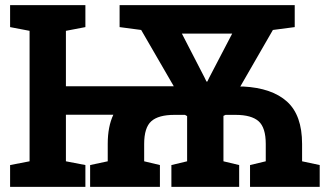

<svg xmlns="http://www.w3.org/2000/svg" viewBox="-20 -731 1285 751"><path d="M19.5 0V-85.4L95.7 -100.1V-610.4L19.5 -625V-710.9H314V-625L237.8 -610.4V-393.6H659.7L532.2 -613.8L447.8 -625V-710.9H1132.8V-625L1047.4 -613.8L919.9 -392.6Q922.4 -392.6 924.8 -392.6Q927.2 -392.6 931.6 -392.6Q1043.9 -386.7 1102.8 -333.5Q1161.6 -280.3 1161.6 -168V-100.1L1230.5 -85.4V0H958V-85.4L1019.5 -100.1V-168Q1019.5 -231.9 991.5 -256.8Q963.4 -281.7 900.9 -281.7H862.3L854 -277.8V-100.1L915.5 -85.4V0H650.4V-85.4L711.9 -100.1V-276.9L703.6 -281.7H662.6Q599.6 -281.7 571.8 -256.8Q543.9 -231.9 543.9 -168V-100.1L605.5 -85.4V0H332.5V-85.4L401.4 -100.1V-168Q401.4 -235.8 423.3 -282.2H237.8V-100.1L314 -85.4V0ZM787.6 -412.1H791L798.8 -428.2L888.2 -599.6H691.4L780.3 -427.2Z"/></svg>

Font: Roboto Slab
Style: Bold
Weight: 700
Designer: Google
Version: Version 2.000; ttfautohint (v1.8.1.43-b0c9)